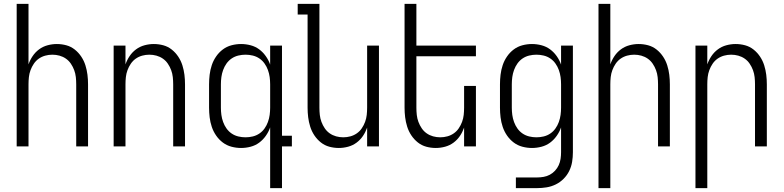

<svg xmlns="http://www.w3.org/2000/svg" viewBox="-20 -755 4040 990"><path d="M66 0V-735H127V-423Q135 -446 148.5 -466Q162 -486 181.5 -500.5Q201 -515 225 -521.5Q249 -528 273 -528Q298 -528 322 -521.5Q346 -515 365.5 -499.5Q385 -484 399 -463Q413 -442 420.5 -418Q428 -394 431 -369.5Q434 -345 434 -320V0H373V-320Q373 -339 371 -357.5Q369 -376 362.5 -393.5Q356 -411 345.5 -426.5Q335 -442 320 -452.5Q305 -463 287 -468Q269 -473 250 -473Q231 -473 213 -468Q195 -463 180 -452.5Q165 -442 154.5 -426.5Q144 -411 137.5 -393.5Q131 -376 129 -357.5Q127 -339 127 -320V0Z M566 0V-520H627V-423Q635 -446 648.5 -466Q662 -486 681.5 -500.5Q701 -515 725 -521.5Q749 -528 773 -528Q798 -528 822 -521.5Q846 -515 865.5 -499.5Q885 -484 899 -463Q913 -442 920.5 -418Q928 -394 931 -369.5Q934 -345 934 -320V0H873V-320Q873 -339 871 -357.5Q869 -376 862.5 -393.5Q856 -411 845.5 -426.5Q835 -442 820 -452.5Q805 -463 787 -468Q769 -473 750 -473Q731 -473 713 -468Q695 -463 680 -452.5Q665 -442 654.5 -426.5Q644 -411 637.5 -393.5Q631 -376 629 -357.5Q627 -339 627 -320V0Z M1246 -47Q1265 -47 1283.5 -51.5Q1302 -56 1317.5 -66.5Q1333 -77 1344 -92.5Q1355 -108 1361.5 -126Q1368 -144 1370.5 -162.5Q1373 -181 1373 -200V-320Q1373 -339 1370.5 -357.5Q1368 -376 1361.5 -394Q1355 -412 1344 -427.5Q1333 -443 1317.5 -453.5Q1302 -464 1283.5 -468.5Q1265 -473 1246 -473Q1227 -473 1208.5 -468.5Q1190 -464 1174.5 -453.5Q1159 -443 1148 -427.5Q1137 -412 1130.5 -394Q1124 -376 1121.5 -357.5Q1119 -339 1119 -320V-200Q1119 -181 1121.5 -162.5Q1124 -144 1130.5 -126Q1137 -108 1148 -92.5Q1159 -77 1174.5 -66.5Q1190 -56 1208.5 -51.5Q1227 -47 1246 -47ZM1373 215V-98Q1365 -75 1350.5 -54.5Q1336 -34 1316.5 -19.5Q1297 -5 1272.5 1.5Q1248 8 1223 8Q1198 8 1173.5 1.5Q1149 -5 1129 -20Q1109 -35 1094.5 -56Q1080 -77 1072 -101Q1064 -125 1061 -150Q1058 -175 1058 -200V-320Q1058 -345 1061 -370Q1064 -395 1072 -419Q1080 -443 1094.5 -464Q1109 -485 1129 -500Q1149 -515 1173.5 -521.5Q1198 -528 1223 -528Q1248 -528 1272.5 -521.5Q1297 -515 1316.5 -500.5Q1336 -486 1350.5 -465.5Q1365 -445 1373 -422V-520H1434V-55H1485V0H1434V215Z M1727 8Q1702 8 1678 1.5Q1654 -5 1634.5 -20.5Q1615 -36 1601 -57Q1587 -78 1579.5 -102Q1572 -126 1569 -150.5Q1566 -175 1566 -200V-680H1515V-735H1627V-200Q1627 -181 1629 -162.5Q1631 -144 1637.5 -126.5Q1644 -109 1654.5 -93.5Q1665 -78 1680 -67.5Q1695 -57 1713 -52Q1731 -47 1750 -47Q1769 -47 1787 -52Q1805 -57 1820 -67.5Q1835 -78 1845.5 -93.5Q1856 -109 1862.5 -126.5Q1869 -144 1871 -162.5Q1873 -181 1873 -200V-520H1934V0H1873V-97Q1865 -74 1851.5 -54Q1838 -34 1818.5 -19.5Q1799 -5 1775 1.5Q1751 8 1727 8Z M2227 8Q2202 8 2178 1.5Q2154 -5 2134.5 -20.5Q2115 -36 2101 -57Q2087 -78 2079.5 -102Q2072 -126 2069 -150.5Q2066 -175 2066 -200V-735H2127V-520H2434V-465H2127V-200Q2127 -181 2129 -162.5Q2131 -144 2137.5 -126.5Q2144 -109 2154.5 -93.5Q2165 -78 2180 -67.5Q2195 -57 2213 -52Q2231 -47 2250 -47Q2269 -47 2287 -52Q2305 -57 2320 -67.5Q2335 -78 2345.5 -93.5Q2356 -109 2362.5 -126.5Q2369 -144 2371 -162.5Q2373 -181 2373 -200V-312H2434V0H2373V-97Q2365 -74 2351.5 -54Q2338 -34 2318.5 -19.5Q2299 -5 2275 1.5Q2251 8 2227 8Z M2640 215V160H2749Q2766 160 2783 157Q2800 154 2815 146Q2830 138 2842 125Q2854 112 2861 96.5Q2868 81 2870.5 64Q2873 47 2873 30V-98Q2865 -75 2850.5 -54.5Q2836 -34 2816.5 -19.5Q2797 -5 2772.5 1.5Q2748 8 2723 8Q2698 8 2673.5 1.5Q2649 -5 2629 -20Q2609 -35 2594.5 -56Q2580 -77 2572 -101Q2564 -125 2561 -150Q2558 -175 2558 -200V-320Q2558 -345 2561 -370Q2564 -395 2572 -419Q2580 -443 2594.5 -464Q2609 -485 2629 -500Q2649 -515 2673.5 -521.5Q2698 -528 2723 -528Q2748 -528 2772.5 -521.5Q2797 -515 2816.5 -500.5Q2836 -486 2850.5 -465.5Q2865 -445 2873 -422V-520H2934V30Q2934 55 2930 79.5Q2926 104 2915 126.5Q2904 149 2886 167Q2868 185 2845.5 196Q2823 207 2798.5 211Q2774 215 2749 215ZM2746 -47Q2765 -47 2783.5 -51.5Q2802 -56 2817.5 -66.5Q2833 -77 2844 -92.5Q2855 -108 2861.5 -126Q2868 -144 2870.5 -162.5Q2873 -181 2873 -200V-320Q2873 -339 2870.5 -357.5Q2868 -376 2861.5 -394Q2855 -412 2844 -427.5Q2833 -443 2817.5 -453.5Q2802 -464 2783.5 -468.5Q2765 -473 2746 -473Q2727 -473 2708.5 -468.5Q2690 -464 2674.5 -453.5Q2659 -443 2648 -427.5Q2637 -412 2630.5 -394Q2624 -376 2621.5 -357.5Q2619 -339 2619 -320V-200Q2619 -181 2621.5 -162.5Q2624 -144 2630.5 -126Q2637 -108 2648 -92.5Q2659 -77 2674.5 -66.5Q2690 -56 2708.5 -51.5Q2727 -47 2746 -47Z M3066 215V-735H3127V-423Q3135 -446 3148.5 -466Q3162 -486 3181.5 -500.5Q3201 -515 3225 -521.5Q3249 -528 3273 -528Q3298 -528 3322 -521.5Q3346 -515 3365.5 -499.5Q3385 -484 3399 -463Q3413 -442 3420.5 -418Q3428 -394 3431 -369.5Q3434 -345 3434 -320V0H3373V-320Q3373 -339 3371 -357.5Q3369 -376 3362.5 -393.5Q3356 -411 3345.5 -426.5Q3335 -442 3320 -452.5Q3305 -463 3287 -468Q3269 -473 3250 -473Q3231 -473 3213 -468Q3195 -463 3180 -452.5Q3165 -442 3154.5 -426.5Q3144 -411 3137.5 -393.5Q3131 -376 3129 -357.5Q3127 -339 3127 -320V215Z M3566 215V-520H3627V-423Q3635 -446 3648.5 -466Q3662 -486 3681.5 -500.5Q3701 -515 3725 -521.5Q3749 -528 3773 -528Q3798 -528 3822 -521.5Q3846 -515 3865.5 -499.5Q3885 -484 3899 -463Q3913 -442 3920.5 -418Q3928 -394 3931 -369.5Q3934 -345 3934 -320V0H3873V-320Q3873 -339 3871 -357.5Q3869 -376 3862.5 -393.5Q3856 -411 3845.5 -426.5Q3835 -442 3820 -452.5Q3805 -463 3787 -468Q3769 -473 3750 -473Q3731 -473 3713 -468Q3695 -463 3680 -452.5Q3665 -442 3654.5 -426.5Q3644 -411 3637.5 -393.5Q3631 -376 3629 -357.5Q3627 -339 3627 -320V215Z"/></svg>

Font: Iosevka Fixed SS04 Light
Style: Regular
Weight: 300
Monospace: yes
Designer: Belleve Invis
Foundry: Belleve Invis
Version: Version 32.5.0